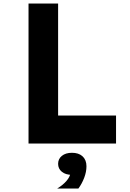

<svg xmlns="http://www.w3.org/2000/svg" viewBox="-20 -820 740 1097"><path d="M143 0V-800H312V-160H643V0ZM391 179Q355 179 333.5 161.5Q312 144 312 116Q312 88 333.5 70.5Q355 53 391 53Q427 53 448.5 70.5Q470 88 470 116Q470 144 448.5 161.5Q427 179 391 179ZM307 257Q340 237 360 213.5Q380 190 382 170L391 53Q430 53 452 73.5Q474 94 474 130Q474 162 461 196Q448 230 428 257Z"/></svg>

Font: Martian Mono
Style: Bold
Weight: 700
Designer: Roman Shamin
Foundry: Evil Martians
Version: Version 1.000